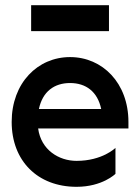

<svg xmlns="http://www.w3.org/2000/svg" viewBox="-20 -720 540 740"><path d="M100 -700V-600H400V-700ZM25 -250C25 -100 125 0 275 0C375 0 425 -50 425 -50V-150C425 -150 375 -100 275 -100C207 -100 138 -142 127 -225H475V-250C475 -400 375 -500 250 -500C125 -500 25 -400 25 -250ZM130 -300C144 -367 189 -400 250 -400C311 -400 356 -367 370 -300Z"/></svg>

Font: LS-VG5000
Style: Regular
Weight: 400
Designer: Justin Bihan, 2021
Foundry: Justin Bihan, 2021
Version: Version 1.000;Glyphs 3.1.2 (3151)